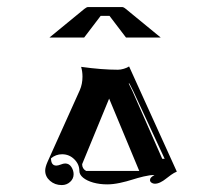

<svg xmlns="http://www.w3.org/2000/svg" viewBox="-20 -669 636 554"><path d="M122.8 -560.8 223.4 -643.3Q230 -648.7 234.4 -648.7H332Q336.7 -648.7 343 -643.3L443.6 -560.8H343.5L295.9 -623.3H270.5Q223.1 -561 222.9 -560.8ZM110.4 -176.8Q110.4 -186.5 116.9 -201.4L210.2 -408.7Q218 -426.3 218 -448Q218 -462.6 214.1 -476.1Q273.9 -467.8 320.3 -467.8Q328.1 -467.8 337.4 -470.6Q346.7 -473.4 352.5 -477.3L490.2 -173.8Q482.4 -170.7 473.4 -164.3Q464.4 -158 457.9 -152.6Q451.4 -147.2 443 -143.1Q434.6 -138.9 426.8 -138.9Q421.1 -138.9 417 -142Q412.8 -145 412.8 -149.4Q412.8 -153.8 416 -157Q419.2 -160.2 425.8 -164.1Q412.6 -164.1 394.5 -159.8Q376.5 -155.5 361.1 -150.5Q345.7 -145.5 325.8 -141.2Q305.9 -137 289.3 -137Q267.6 -137 249 -142.2Q230.5 -147.5 219.7 -156.4Q209 -165.3 209 -175.8Q209 -195.1 194.3 -209.5Q179.7 -223.9 159.2 -223.9Q141.1 -223.9 127.2 -212.2Q127.2 -191.4 142.3 -191.2Q147.5 -191.2 155.2 -194.2Q162.8 -197.3 168 -197.3Q179.4 -197.3 185.9 -187.3Q192.4 -177.2 192.4 -166.3Q192.4 -153.3 182.4 -144.2Q172.4 -135 158.2 -135Q138.4 -135 124.4 -147.2Q110.4 -159.4 110.4 -176.8ZM217 -195.3Q217 -182.1 228.5 -175.8H381.8L294.9 -384.5ZM351.3 -428.2 362.1 -406.2 448.2 -210.7H455.1L364.3 -406.7L353.3 -428.2Z"/></svg>

Font: AgreloyInT3
Style: Medium
Weight: 400
Designer: gluk
Foundry: gluk
Version: Version 0.27